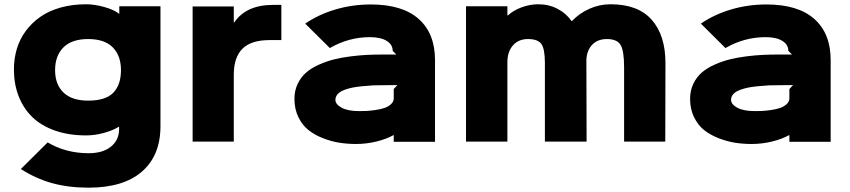

<svg xmlns="http://www.w3.org/2000/svg" viewBox="-20 -660 3961 895"><path d="M543.9 -333Q543.9 -400.4 505.6 -439.2Q467.3 -478 391.1 -478Q314.5 -478 275.6 -439Q236.8 -399.9 236.8 -333Q236.8 -266.1 276.1 -228.5Q315.4 -190.9 391.1 -190.9Q472.7 -190.9 508.3 -228Q543.9 -265.1 543.9 -333ZM536.1 -630.9H728V-71.8Q728 64.9 641.6 139.9Q555.2 214.8 393.1 214.8Q298.3 214.8 222.4 193.6Q146.5 172.4 77.1 127.9L202.1 3.9Q287.1 54.2 393.1 54.2Q459.5 54.2 497.3 23.4Q535.2 -7.3 535.2 -59.1V-68.8H533.2Q505.9 -51.8 463.9 -40.3Q421.9 -28.8 381.8 -28.8Q300.3 -28.8 235.8 -51.5Q171.4 -74.2 129.9 -115Q88.4 -155.8 66.7 -212.2Q44.9 -268.6 44.9 -336.9Q44.9 -387.2 58.6 -432.6Q72.3 -478 100.3 -515.9Q128.4 -553.7 168 -581.5Q207.5 -609.4 262.5 -624.8Q317.4 -640.1 381.8 -640.1Q420.9 -640.1 467.3 -627Q513.7 -613.8 534.2 -596.2H536.1Z M1291.5 -637.2V-473.1H1236.8Q1149.9 -473.1 1109.9 -432.6Q1069.8 -392.1 1069.8 -312V0H877.9V-629.9H1069.8V-555.2H1071.8Q1127.4 -637.2 1252.9 -637.2Z M1815.4 -245.1 1832.5 -263.2H1801.8Q1754.9 -263.2 1720.7 -262.2Q1657.2 -258.3 1624.5 -252Q1580.1 -242.7 1561.8 -228.5Q1543.5 -214.4 1543.5 -194.8Q1543.5 -173.8 1572.5 -158Q1601.6 -142.1 1653.8 -142.1Q1671.9 -142.1 1688.7 -142.8Q1705.6 -143.6 1730.2 -147.2Q1754.9 -150.9 1772.2 -156.7Q1789.6 -162.6 1802.5 -174.3Q1815.4 -186 1815.4 -202.1ZM2007.8 -379.9V1H1815.4V-29.8H1813.5Q1780.3 -11.2 1733.6 0Q1687 11.2 1639.6 11.2Q1601.1 11.2 1564 5.6Q1526.9 0 1487.8 -14.9Q1448.7 -29.8 1419.4 -52.5Q1390.1 -75.2 1371.3 -113Q1352.5 -150.9 1352.5 -199.2Q1352.5 -237.8 1367.7 -269.3Q1382.8 -300.8 1407 -321.8Q1431.2 -342.8 1466.8 -358.6Q1502.4 -374.5 1537.8 -383.3Q1573.2 -392.1 1616.5 -397.5Q1659.7 -402.8 1693.6 -404.3Q1727.5 -405.8 1765.6 -405.8H1827.6L1810.5 -422.9Q1810.5 -452.1 1782.5 -469.5Q1754.4 -486.8 1704.6 -486.8Q1605 -486.8 1517.6 -436L1402.8 -549.8Q1463.4 -591.8 1542.5 -615.5Q1621.6 -639.2 1708.5 -639.2Q1856 -639.2 1931.9 -571.5Q2007.8 -503.9 2007.8 -379.9Z M3082 -366.2 3081.1 0H2889.2V-346.2Q2889.2 -423.8 2872.6 -450.9Q2856 -478 2809.1 -478Q2763.7 -478 2738 -448.7Q2712.4 -419.4 2713.4 -371.1L2714.4 0H2520V-367.2Q2520 -431.6 2503.7 -454.8Q2487.3 -478 2440.9 -478Q2397 -478 2371.1 -448.5Q2345.2 -418.9 2345.2 -370.1V0H2152.3V-630.9H2345.2V-587.9H2347.2Q2373.5 -611.8 2411.9 -626Q2450.2 -640.1 2489.3 -640.1Q2538.6 -640.1 2579.3 -618.7Q2620.1 -597.2 2644 -562H2646Q2680.7 -598.1 2727.5 -619.1Q2774.4 -640.1 2826.2 -640.1Q2954.1 -640.1 3018.1 -567.6Q3082 -495.1 3082 -366.2Z M3659.7 -245.1 3676.8 -263.2H3646Q3599.1 -263.2 3564.9 -262.2Q3501.5 -258.3 3468.8 -252Q3424.3 -242.7 3406 -228.5Q3387.7 -214.4 3387.7 -194.8Q3387.7 -173.8 3416.7 -158Q3445.8 -142.1 3498 -142.1Q3516.1 -142.1 3533 -142.8Q3549.8 -143.6 3574.5 -147.2Q3599.1 -150.9 3616.5 -156.7Q3633.8 -162.6 3646.7 -174.3Q3659.7 -186 3659.7 -202.1ZM3852.1 -379.9V1H3659.7V-29.8H3657.7Q3624.5 -11.2 3577.9 0Q3531.2 11.2 3483.9 11.2Q3445.3 11.2 3408.2 5.6Q3371.1 0 3332 -14.9Q3293 -29.8 3263.7 -52.5Q3234.4 -75.2 3215.6 -113Q3196.8 -150.9 3196.8 -199.2Q3196.8 -237.8 3211.9 -269.3Q3227.1 -300.8 3251.2 -321.8Q3275.4 -342.8 3311 -358.6Q3346.7 -374.5 3382.1 -383.3Q3417.5 -392.1 3460.7 -397.5Q3503.9 -402.8 3537.8 -404.3Q3571.8 -405.8 3609.9 -405.8H3671.9L3654.8 -422.9Q3654.8 -452.1 3626.7 -469.5Q3598.6 -486.8 3548.8 -486.8Q3449.2 -486.8 3361.8 -436L3247.1 -549.8Q3307.6 -591.8 3386.7 -615.5Q3465.8 -639.2 3552.7 -639.2Q3700.2 -639.2 3776.1 -571.5Q3852.1 -503.9 3852.1 -379.9Z"/></svg>

Font: Sinkin Sans 800 Black
Style: Regular
Weight: 900
Designer: Keith Bates
Foundry: K-Type
Version: Sinkin Sans (version 1.0)  by Keith Bates   •   © 2014   www